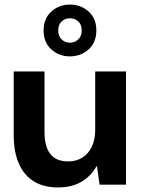

<svg xmlns="http://www.w3.org/2000/svg" viewBox="-20 -809 619 841"><path d="M234 12Q172 12 129 -14Q86 -40 63 -91.5Q40 -143 40 -218V-496H175V-230Q175 -168 200 -135Q225 -102 279 -102Q314 -102 340.5 -118.5Q367 -135 382 -166Q397 -197 397 -240V-496H532V0H416L405 -80H402Q379 -38 337 -13Q295 12 234 12ZM286 -562Q239 -562 205 -592.5Q171 -623 171 -676Q171 -728 205 -758.5Q239 -789 286 -789Q334 -789 368 -758.5Q402 -728 402 -676Q402 -623 368 -592.5Q334 -562 286 -562ZM286 -622Q308 -622 323 -636.5Q338 -651 338 -676Q338 -701 323 -715Q308 -729 286 -729Q265 -729 250 -715Q235 -701 235 -676Q235 -651 250 -636.5Q265 -622 286 -622Z"/></svg>

Font: DM Sans 36pt
Style: Bold
Weight: 700
Version: Version 4.004;gftools[0.9.30]